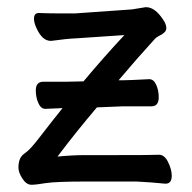

<svg xmlns="http://www.w3.org/2000/svg" viewBox="-20 -501 530 531"><path d="M357 1H222Q133 1 106 5.5Q79 10 67 10Q53 10 42 -7Q31 -24 31 -37.5Q31 -51 35 -61Q39 -71 51 -79Q63 -87 87 -118Q120 -161 153 -202L106 -200H105Q93 -200 86 -216Q79 -232 79 -251Q79 -275 100 -275H165L211 -276Q267 -343 324 -404L191 -395Q165 -394 122 -388H120Q97 -388 81 -423Q74 -438 74 -449Q74 -465 87 -465H89Q115 -464 136 -464H168Q180 -464 189 -464L345 -475L382 -481H386Q409 -480 431 -447Q440 -434 440 -423Q440 -412 424 -404Q412 -398 407 -392Q356 -336 308 -279H320Q335 -279 392 -282H393Q405 -282 412 -266.5Q419 -251 419 -232Q419 -207 399 -207H321L248 -204Q191 -137 139 -68Q181 -72 214 -72H291Q403 -72 419 -73H420Q435 -73 445 -52.5Q455 -32 455 -15Q455 7 438 7H437Q397 3 357 1Z"/></svg>

Font: Moon Stars Kai
Style: Bold
Weight: 700
Designer: GuiWonder
Version: Version 1.101